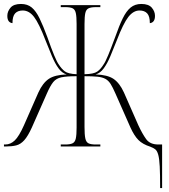

<svg xmlns="http://www.w3.org/2000/svg" viewBox="-20 -740 853 970"><path d="M789 210Q789 141 787 101.5Q785 62 779.5 42Q774 22 764.5 14.5Q755 7 739 1Q701 -11 679.5 -32.5Q658 -54 639 -96L563 -268Q550 -298 539 -315.5Q528 -333 512.5 -341.5Q497 -350 472 -352.5Q447 -355 407 -355V-98Q407 -60 411 -41Q415 -22 427 -16Q439 -10 464 -10H487V0H287V-10H310Q334 -10 346.5 -16Q359 -22 363 -40.5Q367 -59 367 -95V-355Q317 -355 290.5 -349.5Q264 -344 249 -325.5Q234 -307 217 -268L141 -96Q121 -52 102.5 -31.5Q84 -11 62 -5.5Q40 0 10 0H0V-10H7Q33 -10 54.5 -30.5Q76 -51 101 -107L174 -273Q196 -321 226.5 -341.5Q257 -362 317 -364Q294 -370 276 -394.5Q258 -419 242.5 -456Q227 -493 210 -536Q177 -622 152 -654.5Q127 -687 95 -687Q70 -687 56.5 -672.5Q43 -658 43 -623Q17 -626 17 -660Q17 -682 33 -701Q49 -720 86 -720Q119 -720 140.5 -702Q162 -684 180 -647Q198 -610 219 -553Q239 -496 253.5 -461Q268 -426 277 -414Q291 -392 307.5 -379.5Q324 -367 367 -365V-619Q367 -656 363 -674Q359 -692 347 -698Q335 -704 310 -704H287V-714H487V-704H465Q440 -704 427.5 -698Q415 -692 411 -674Q407 -656 407 -619V-365Q454 -366 471.5 -378.5Q489 -391 503 -414Q512 -426 526.5 -461Q541 -496 562 -553Q582 -610 600 -647Q618 -684 640 -702Q662 -720 694 -720Q731 -720 747 -701Q763 -682 763 -660Q763 -626 737 -623Q737 -658 723.5 -672.5Q710 -687 685 -687Q654 -687 628.5 -654.5Q603 -622 570 -536Q553 -493 537.5 -456Q522 -419 504 -394.5Q486 -370 463 -364Q523 -362 553.5 -341.5Q584 -321 606 -273L679 -107Q699 -64 718.5 -37Q738 -10 780 -10H799V210Z"/></svg>

Font: Noto Serif Display Condensed ExtraLight
Style: Regular
Weight: 200
Width: 3
Designer: Monotype Design Team
Foundry: Monotype Imaging Inc.
Version: Version 2.009